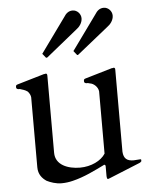

<svg xmlns="http://www.w3.org/2000/svg" viewBox="-52 -753 652 811"><g transform="rotate(-5 274.0 -347.5)"><path d="M368 -43V1C368 5 369 13 373 13C374 13 375 12 378 12C380 10 381 10 382 10L512 -43C515 -45 518 -46 518 -48C520 -48 520 -49 520 -50V-56C519 -57 518 -58 517 -58C517 -58 488 -56 488 -56C459 -56 446 -68 444 -96V-443C444 -447 444 -450 442 -451C442 -452 440 -453 439 -453C438 -453 436 -453 434 -452C431 -452 429 -452 427 -451L315 -418C309 -416 308 -414 308 -407C308 -401 311 -400 316 -398H324C326 -397 329 -397 331 -396C349 -394 366 -377 368 -359V-95C350 -66 307 -45 260 -45C209 -45 156 -65 156 -117V-444C156 -450 154 -453 151 -453C149 -453 147 -453 145 -452C143 -452 141 -452 139 -451L27 -418C21 -416 20 -414 20 -407C20 -401 23 -400 28 -398H35C48 -394 57 -392 68 -384C75 -376 79 -368 80 -359V-62C80 -32 96 -14 114 -2C130 6 153 14 176 14C192 14 208 12 224 8C274 -4 319 -27 360 -47C360 -48 362 -48 363 -48C366 -48 367 -46 368 -43ZM286 -709C268 -709 257 -698 249 -685L145 -541C144 -540 143 -539 143 -538C143 -537 144 -536 145 -535C149 -530 153 -525 157 -520H159C160 -520 162 -520 163 -521L294 -627C307 -636 321 -653 321 -673C321 -692 305 -709 286 -709ZM418 -709C400 -709 389 -698 381 -685L277 -541C276 -540 275 -539 275 -538C275 -537 276 -536 277 -535C281 -530 285 -525 289 -520H291C292 -520 293 -520 294 -521L426 -627C439 -636 453 -653 453 -673C453 -692 437 -709 418 -709Z"/></g></svg>

Font: fbb
Style: Regular
Weight: 400
Designer: David J. Perry, Michael Sharpe
Version: Version 1.045